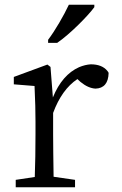

<svg xmlns="http://www.w3.org/2000/svg" viewBox="-20 -786 511 806"><path d="M182 -619V-606H220C273 -642 351 -721 376 -756V-766H269C248 -721 211 -657 182 -619ZM202 -377 192 -505 179 -515 38 -463V-432L125 -425C128 -364 129 -315 129 -276V-223C129 -158 128 -98 126 -43L46 -31V0H295V-31L205 -44C204 -117 203 -176 203 -223V-312C227 -377 261 -425 305 -454L318 -442C340 -424 361 -415 381 -414C416 -415 435 -437 436 -480C435 -483 433 -485 431 -488C416 -507 392 -516 361 -516C345 -515 329 -511 312 -504C265 -483 228 -441 202 -377Z"/></svg>

Font: Noto Serif Tangut
Style: Regular
Weight: 400
Designer: YANG Xicheng
Foundry: Liu Zhao Studio
Version: Version 2.169